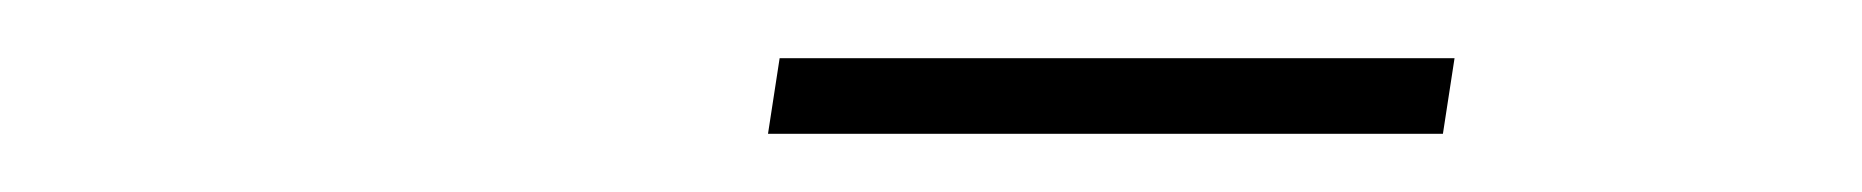

<svg xmlns="http://www.w3.org/2000/svg" viewBox="-20 -654 640 66"><path d="M244 -608 248 -634H480L476 -608Z"/></svg>

Font: SourceCodeVF
Style: Italic
Weight: 200
Italic angle: -11°
Monospace: yes
Designer: Paul D. Hunt, Teo Tuominen
Foundry: Adobe
Version: Version 1.026;hotconv 1.1.0;makeotfexe 2.6.0